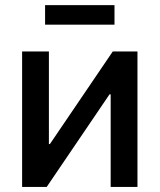

<svg xmlns="http://www.w3.org/2000/svg" viewBox="-20 -739 631 759"><path d="M523.4 0H417.5V-366.2H413.1L164.6 0H67.4V-535.6H173.3V-169.4H177.2L425.8 -535.6H523.4ZM432.6 -718.8V-641.6H158.2V-718.8Z"/></svg>

Font: Inter 20pt Medium
Style: Regular
Weight: 500
Version: Version 4.001;git-66647c0bb